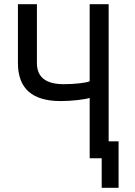

<svg xmlns="http://www.w3.org/2000/svg" viewBox="-20 -750 640 910"><path d="M405 0V-286Q387 -280 346.5 -275.5Q306 -271 267 -271Q65 -271 65 -451V-730H155V-451Q155 -351 282 -351Q320 -351 356 -355Q392 -359 405 -365V-730H495V-80H542V140H462V0Z"/></svg>

Font: NKDuy Mono
Style: Regular
Weight: 400
Monospace: yes
Designer: NKDuy
Foundry: NKDuy
Version: Version 2.251; ttfautohint (v1.8.4.7-5d5b)